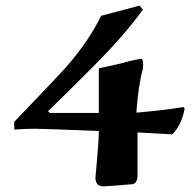

<svg xmlns="http://www.w3.org/2000/svg" viewBox="-20 -659 687 680"><path d="M634 -274Q623 -216 590 -183L467 -190V-36Q467 -14 452 -7Q361 1 347 1Q318 1 318 -30Q320 -50 324 -97Q330 -166 330 -195Q132 -203 106 -203Q62 -203 31 -200L30 -227Q192 -396 214 -421Q295 -514 338 -603L474 -639L486 -625Q421 -534 306 -419Q203 -316 150 -265L156 -259H330V-417Q403 -432 440 -443Q477 -451 480 -451Q487 -451 487 -429Q487 -422 486 -415Q470 -359 463 -260Q565 -269 630 -280Z"/></svg>

Font: Fedorovsk Unicode
Style: Medium
Weight: 500
Designer: Aleksandr Andreev and Nikita Simmons
Version: Version 3.2